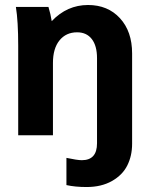

<svg xmlns="http://www.w3.org/2000/svg" viewBox="-20 -544 591 772"><path d="M43.9 -516.1H174.8Q183.6 -487.3 188 -459Q249.5 -523.9 334 -523.9Q413.6 -523.9 462.4 -470.7Q511.2 -417.5 511.2 -329.1V34.2Q511.2 82.5 491.9 121.1Q472.7 159.7 430.2 183.8Q387.7 208 328.1 208Q282.2 208 247.1 200.2V90.8Q291 100.1 309.1 100.1Q370.1 100.1 370.1 32.2V-310.1Q370.1 -359.9 349.1 -387Q328.1 -414.1 290 -414.1Q245.6 -414.1 219.2 -381.6Q192.9 -349.1 192.9 -291V0H53.2V-359.9Q53.2 -459 43.9 -516.1Z"/></svg>

Font: LT Superior
Style: Bold
Weight: 400
Designer: Daniel Lyons
Foundry: LyonsType
Version: Version 1.000